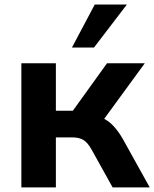

<svg xmlns="http://www.w3.org/2000/svg" viewBox="-20 -814 670 834"><path d="M222.7 0V-217.3H290.5C334 -217.3 354.5 -205.6 377.9 -164.1L469.2 0H630.4L513.7 -210C488.8 -252.9 463.9 -281.2 432.6 -297.9L608.9 -539.1H444.8L296.4 -333H222.7V-539.1H72.8V0ZM388.2 -607.4 531.2 -794.4H391.6L292.5 -607.4Z"/></svg>

Font: Winston
Style: Bold
Weight: 700
Designer: Vernon Adams, Kim Jin-seong, David Berlow, Cristiano Sobral
Foundry: The Winston Project Authors
Version: Version 3.004